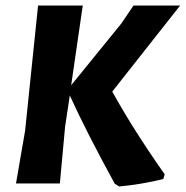

<svg xmlns="http://www.w3.org/2000/svg" viewBox="-20 -665 673 696"><path d="M280 -645 238 -356 420 -580 464 -645H633L387 -333Q463 -195 577 -33L572 -16Q490 4 412 11L396 1Q293 -187 233 -319L216 -206L197 0H38L71 -191L118 -645Z"/></svg>

Font: Alegreya Sans SC ExtraBold
Style: Italic
Weight: 800
Italic angle: -7°
Designer: Juan Pablo del Peral
Foundry: Huerta Tipografica
Version: Version 2.007